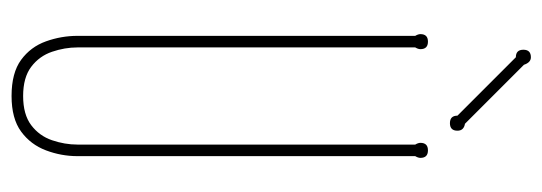

<svg xmlns="http://www.w3.org/2000/svg" viewBox="-323 -605 938 332"><g transform="rotate(90 146.0 -439.0)"><path d="M250 -104Q250 -76 240 -49.5Q230 -23 207.5 -6.5Q185 10 146 10Q106 10 83.5 -6.5Q61 -23 51.5 -49.5Q42 -76 42 -104V-688Q39 -693 39 -697Q39 -710 52 -710Q65 -710 65 -697Q65 -693 62 -688V-104Q62 -82 69.5 -60Q77 -38 95.5 -24Q114 -10 146 -10Q178 -10 196.5 -24Q215 -38 222.5 -60Q230 -82 230 -104V-688Q227 -693 227 -697Q227 -710 240 -710Q253 -710 253 -697Q253 -693 250 -688ZM194 -774Q206 -772 206 -761Q206 -748 193 -748Q180 -748 180 -761L79 -862Q66 -862 66 -875Q66 -888 79 -888Q88 -888 92 -876Z"/></g></svg>

Font: Wire One
Style: Regular
Weight: 400
Designer: Alexei Vanyashin, Gayaneh Bagdasaryan
Foundry: Cyreal
Version: Version 1.102; ttfautohint (v1.8.3)